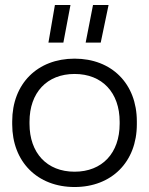

<svg xmlns="http://www.w3.org/2000/svg" viewBox="-20 -737 599 771"><path d="M279.5 14C428.5 14 529.5 -87 529.5 -238V-249.5C529.5 -401 428.5 -501.5 279.5 -501.5C130.5 -501.5 29 -401 29 -249.5V-238C29 -87 130.5 14 279.5 14ZM279.5 -47.5C168.5 -47.5 98.5 -122.5 98.5 -240V-248C98.5 -365 168.5 -440 279.5 -440C390.5 -440 460.5 -365 460.5 -248V-240C460.5 -122.5 390.5 -47.5 279.5 -47.5ZM200.5 -717 174.5 -566H234.5L263 -717ZM353.5 -717 324 -566H384.5L416 -717Z"/></svg>

Font: MCL Standard Light
Style: Regular
Weight: 300
Designer: Květoslav Bartoš
Foundry: Florian Karsten
Version: Version 1.001;Glyphs 3.2.3 (3260)